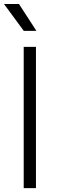

<svg xmlns="http://www.w3.org/2000/svg" viewBox="-28 -968 298 988"><path d="M94 0V-727H157V0ZM94.5 -809 -7.5 -947.5H69.5L159.5 -809Z"/></svg>

Font: Spline Sans Light
Style: Regular
Weight: 300
Designer: Eben Sorkin, Mirko Velimirovic
Foundry: Sorkin Type
Version: Version 1.000; ttfautohint (v1.8.3)